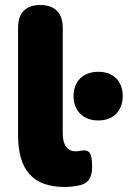

<svg xmlns="http://www.w3.org/2000/svg" viewBox="-20 -734 509 765"><path d="M239 11C256 11 279 8 290 6C329 -1 347 -22 347 -69C347 -123 337 -135 313 -135C302 -134 291 -131 282 -131C251 -131 230 -153 230 -202V-624C230 -683 198 -714 140 -714C83 -714 52 -683 52 -624V-196C52 -57 110 11 239 11ZM372 -254C433 -254 469 -294 469 -351C469 -409 433 -448 372 -448C310 -448 273 -409 273 -351C273 -294 310 -254 372 -254Z"/></svg>

Font: Nunito Black
Style: Regular
Weight: 900
Designer: Vernon Adams
Foundry: Vernon Adams
Version: Version 3.602